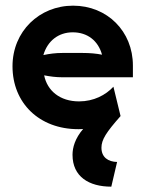

<svg xmlns="http://www.w3.org/2000/svg" viewBox="-20 -451 519 691"><path d="M380.6 220.8 401.4 131.9C369.4 131.2 345.1 115.3 345.1 80.6C345.1 51.4 362.5 25 413.9 -33.3L388.2 -138.9C360.4 -109 317.4 -86.1 264.6 -86.1C195.8 -86.1 150 -124.3 138.9 -179.9C160.4 -175.7 181.2 -172.9 204.2 -172.9H458.3V-215.3C458.3 -338.2 366 -430.6 243.1 -430.6C121.5 -430.6 25 -338.2 25 -212.5C25 -80.6 120.8 13.9 261.8 13.9C267.4 13.9 273.6 13.9 279.2 13.2C250 47.2 241 79.9 241 106.2C241 184.7 300 220.8 380.6 220.8ZM136.1 -252.8C150.7 -303.5 190.3 -334.7 241.7 -334.7C295.1 -334.7 333.3 -304.2 347.2 -254.2C326.4 -258.3 303.5 -260.4 277.8 -260.4H204.2C180.6 -260.4 158.3 -257.6 136.1 -252.8Z"/></svg>

Font: Afacad
Style: Bold
Weight: 700
Designer: Kristian Moeller
Foundry: Dicotype
Version: Version 1.000